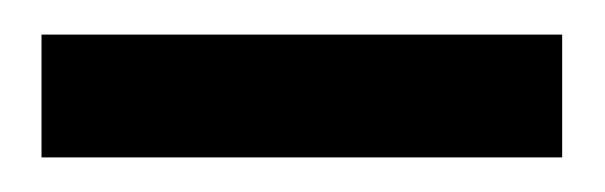

<svg xmlns="http://www.w3.org/2000/svg" viewBox="-20 -718 350 111"><path d="M305 -627H4V-698H305Z"/></svg>

Font: Open Sauce One ExtraBold
Style: Regular
Weight: 800
Designer: Alfredo Marco Pradil
Foundry: Creative Sauce Fz LLC
Version: Version 1.477